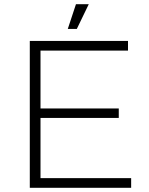

<svg xmlns="http://www.w3.org/2000/svg" viewBox="-20 -895 709 915"><path d="M173 -46H605V0H122V-700H590V-654H173V-378H546V-333H173ZM303 -757 342 -875H403L346 -757Z"/></svg>

Font: Montserrat Z Light
Style: Regular
Weight: 300
Designer: Julieta Ulanovsky
Foundry: Julieta Ulanovsky
Version: Version 8.000